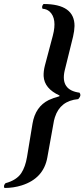

<svg xmlns="http://www.w3.org/2000/svg" viewBox="-48 -728 422 959"><path d="M86.9 56.2 114.3 -109.9Q128.4 -195.3 195.8 -228.5Q217.8 -238.8 248.5 -247.1L249.5 -251Q173.3 -285.6 169.9 -347.7Q168.9 -372.1 176.3 -400.9L215.8 -549.8Q238.3 -634.8 199.7 -670.4Q184.1 -683.6 164.6 -684.1Q158.2 -695.8 169.4 -708Q324.7 -708 324.2 -598.1Q323.7 -573.7 316.9 -544.9L274.9 -375Q252.9 -277.8 349.1 -265.1Q359.4 -252.4 346.2 -236.8Q343.8 -234.4 342.3 -232.9Q252.4 -224.6 226.1 -142.1Q223.6 -133.8 221.7 -126L188.5 58.1Q169.9 163.1 61 197.8Q19.5 210.9 -25.9 210.9Q-32.2 199.2 -20.5 187Q35.2 171.9 58.6 136.2Q78.6 105.5 86.9 56.2Z"/></svg>

Font: Linux Libertine Slanted O
Style: Bold Slanted
Weight: 700
Designer: Philipp H. Poll
Foundry: Philipp H. Poll
Version: Version 5.0.0